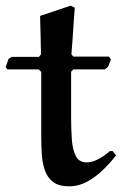

<svg xmlns="http://www.w3.org/2000/svg" viewBox="-40 -644 430 675"><path d="M101 -588 208 -624 223 -617Q223 -617 221.5 -600Q220 -583 218.5 -557.5Q217 -532 215 -504Q213 -476 211 -453L218 -445H343L350 -435L340 -409L328 -400H218L210 -392V-233Q210 -191 212.5 -154.5Q215 -118 226.5 -95.5Q238 -73 265 -73Q285 -73 307.5 -85.5Q330 -98 346 -113H356L368 -98Q349 -73 323.5 -48Q298 -23 267.5 -6Q237 11 203 11Q167 11 147 -4Q127 -19 118 -44.5Q109 -70 107 -101Q105 -132 105 -163V-391L96 -400H-14L-20 -408L-10 -437L1 -444H97L104 -453Q104 -479 103 -510.5Q102 -542 101.5 -565Q101 -588 101 -588Z"/></svg>

Font: Aref Ruqaa Ink
Style: Bold
Weight: 700
Designer: Abdullah Aref
Version: Version 1.005